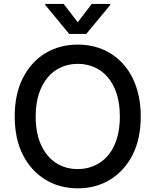

<svg xmlns="http://www.w3.org/2000/svg" viewBox="-20 -969 808 998"><path d="M56.5 -363.6Q56.5 -480.5 99.1 -563.9Q120.4 -605.8 149.9 -638.1Q179.3 -670.5 215.7 -692.5Q252.1 -714.5 294.6 -725.9Q337 -737.2 384.2 -737.2Q478.7 -737.2 552.6 -692.5Q589.5 -670.1 619 -637.8Q648.4 -605.5 669 -563.9Q689.6 -522.4 700.6 -472.1Q711.6 -421.9 711.6 -363.6Q711.6 -247.5 669 -163.7Q647.7 -121.8 618.1 -89.5Q588.4 -57.2 552.2 -35Q516 -12.8 473.5 -1.4Q431.1 9.9 384.2 9.9Q337.4 9.9 294.9 -1.4Q252.5 -12.8 216.1 -35Q179.7 -57.2 150 -89.5Q120.4 -121.8 99.1 -163.7Q56.5 -247.5 56.5 -363.6ZM165.5 -363.6Q165.5 -275.6 194.2 -214.1Q223 -152.7 272.2 -121.4Q321.4 -90.2 384.2 -90.2Q415.5 -90.2 443.5 -98.2Q471.6 -106.2 496.4 -121.8Q521.3 -137.4 541 -160.7Q560.7 -183.9 574.6 -214.3Q588.4 -244.7 595.7 -282.1Q603 -319.6 603 -363.6Q603 -430.4 586.5 -481.4Q570 -532.3 540.7 -566.9Q511.4 -601.6 471.2 -619.3Q431.1 -637.1 384.2 -637.1Q337.4 -637.1 297.4 -619.3Q257.5 -601.6 228.2 -566.9Q198.9 -532.3 182.2 -481.4Q165.5 -430.4 165.5 -363.6ZM311.1 -948.5 384.2 -853.3 457 -948.5H553.3V-943.2L428.3 -792.6H339.8L215.2 -943.2V-948.5Z"/></svg>

Font: Inter P Medium
Style: Regular
Weight: 500
Designer: Rasmus Andersson
Foundry: rsms
Version: Version 3.018;git-588b23468